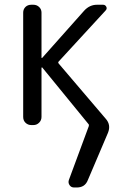

<svg xmlns="http://www.w3.org/2000/svg" viewBox="-20 -540 540 829"><path d="M115.2 0Q100.6 0 90.3 -9.8Q80.1 -19.5 80.1 -35.2V-485.4Q80.1 -500 89.8 -509.8Q99.6 -519.5 115.2 -519.5H124Q138.7 -519.5 148.9 -509.8Q159.2 -500 159.2 -485.4V-291Q159.2 -290 160.2 -289.6Q161.1 -289.1 162.1 -290L342.8 -493.2Q367.2 -520.5 401.4 -519.5H424.8Q434.6 -519.5 439 -510.7Q443.4 -502 435.5 -494.1L233.4 -274.4Q229.5 -270.5 233.4 -265.6L436.5 -27.3Q460 -1 446.3 33.2L359.4 237.3Q346.7 270.5 309.6 269.5H299.8Q287.1 269.5 280.3 259.3Q273.4 249 277.3 237.3L363.3 4.9Q365.2 -1 362.3 -3.9L162.1 -249Q160.2 -249 159.2 -248V-35.2Q159.2 -20.5 148.9 -10.3Q138.7 0 124 0Z"/></svg>

Font: Rounded-L Mgen+ 2m regular
Style: Regular
Weight: 400
Designer: [Source Han Sans]
Ryoko NISHIZUKA  (kana & ideographs); Paul D. Hunt (Latin, Greek & Cyrillic); Wenlong ZHANG  (bopomofo
Version: Version 1.059.20150602